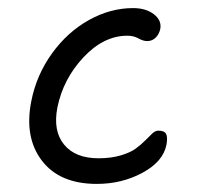

<svg xmlns="http://www.w3.org/2000/svg" viewBox="-20 -475 494 472"><path d="M217.8 -22.9Q126.5 -22.9 82.8 -80.3Q39.1 -137.7 57.1 -227.1Q69.8 -291 107.9 -343.8Q146 -396.5 198.7 -425.8Q251.5 -455.1 307.1 -455.1Q338.9 -455.1 358.4 -439.9Q377.9 -424.8 374 -403.8Q371.1 -390.6 362.5 -382.3Q354 -374 341.8 -374Q332 -374 320.3 -380.6Q308.6 -387.2 293 -387.2Q234.9 -387.2 185.1 -334Q135.3 -280.8 121.1 -210.9Q109.9 -153.3 137.5 -119.6Q165 -85.9 222.2 -85.9Q252.9 -85.9 276.9 -93Q300.8 -100.1 314.2 -110.1Q327.6 -120.1 337.2 -129.9Q346.7 -139.6 354.2 -146.7Q361.8 -153.8 369.1 -153.8Q383.8 -153.8 388.2 -146Q392.6 -138.2 389.2 -119.1Q380.9 -77.6 330.3 -50.3Q279.8 -22.9 217.8 -22.9Z"/></svg>

Font: Shantell Sans Irregular
Style: Italic
Weight: 300
Italic angle: -11.31°
Designer: Stephen Nixon, Anya Danilova, Shantell Martin
Foundry: Arrow Type
Version: Version 1.006;[9816181b4]